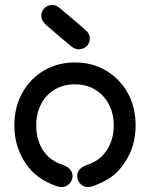

<svg xmlns="http://www.w3.org/2000/svg" viewBox="-20 -765 617 790"><path d="M213 1Q237 9 253.5 0Q270 -9 276 -26Q282 -43 274 -59.5Q266 -76 242 -85Q224 -91 209 -99Q194 -107 181.5 -118Q169 -129 158 -145Q144 -166 136.5 -192.5Q129 -219 129 -249Q129 -298 149 -336.5Q169 -375 205 -396.5Q241 -418 288 -418Q335 -418 371 -396.5Q407 -375 427.5 -336.5Q448 -298 448 -249Q448 -219 440.5 -193Q433 -167 419 -146Q402 -122 383 -108.5Q364 -95 334 -85Q310 -76 302 -59.5Q294 -43 300 -26Q306 -9 322.5 0Q339 9 362 1Q407 -15 438 -37Q469 -59 493 -96Q515 -128 526.5 -166.5Q538 -205 538 -249Q538 -324 505.5 -382.5Q473 -441 416.5 -474.5Q360 -508 288 -508Q217 -508 160.5 -474.5Q104 -441 71.5 -382.5Q39 -324 39 -249Q39 -204 51 -165Q63 -126 84 -95Q108 -59 139.5 -36.5Q171 -14 213 1ZM271 -576Q290 -560 308.5 -562Q327 -564 338.5 -577Q350 -590 349.5 -609Q349 -628 329 -644Q317 -655 304.5 -665.5Q292 -676 279.5 -686.5Q267 -697 254 -708Q241 -719 228 -730Q209 -747 190.5 -744.5Q172 -742 160.5 -729Q149 -716 150 -697.5Q151 -679 170 -662Q182 -652 194.5 -641Q207 -630 219.5 -619.5Q232 -609 245 -598Q258 -587 271 -576Z"/></svg>

Font: Tilt Neon
Style: Regular
Weight: 400
Designer: Andy Clymer
Foundry: Andy Clymer
Version: Version 1.000